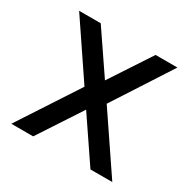

<svg xmlns="http://www.w3.org/2000/svg" viewBox="-115 -577 676 685"><g transform="rotate(30 223.0 -235.0)"><path d="M341 0 221 -177 105 0H15L175 -245L23 -470H112L227 -301L338 -470H428L274 -232L431 0Z"/></g></svg>

Font: KoHo Medium
Style: Regular
Weight: 500
Version: Version 1.000; ttfautohint (v1.6)